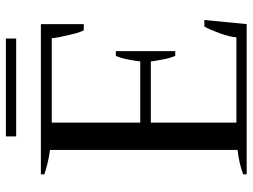

<svg xmlns="http://www.w3.org/2000/svg" viewBox="-123 -736 859 653"><g transform="rotate(-90 306.5 -409.5)"><path d="M502 -784C502 -784 502 -819 502 -819C502 -819 169 -819 169 -819C169 -819 169 -784 169 -784C169 -784 502 -784 502 -784ZM565 -144C565 -144 543 -144 543 -144C536 -133 529 -116 520 -92C511 -68 507 -49 506 -35C506 -35 216 -35 216 -35C216 -35 216 -326 216 -326C216 -326 424 -326 424 -326C425 -315 428 -301 431 -285C434 -268 438 -254 443 -243C443 -243 459 -243 459 -243C459 -243 459 -445 459 -445C459 -445 443 -445 443 -445C438 -434 434 -421 431 -405C428 -388 425 -374 424 -362C424 -362 216 -362 216 -362C216 -362 216 -663 216 -663C216 -663 503 -663 503 -663C504 -649 508 -630 514 -605C519 -580 525 -563 530 -554C530 -554 551 -554 551 -554C551 -554 551 -700 551 -700C551 -700 40 -700 40 -700C40 -700 40 -688 40 -688C71 -678 99 -672 123 -669C123 -669 123 -31 123 -31C95 -28 67 -22 40 -12C40 -12 40 0 40 0C40 0 551 0 551 0C551 0 565 -144 565 -144Z"/></g></svg>

Font: BUSH 25 TRIRONG
Style: Regular
Weight: 400
Designer: Katatrad Team
Foundry: CadsonDemak